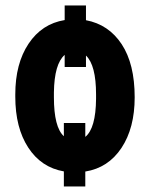

<svg xmlns="http://www.w3.org/2000/svg" viewBox="-20 -607 537 687"><path d="M34.7 -269Q34.7 -379.4 82.3 -450.7Q129.9 -522 211.4 -535.2V-587.4H287.6V-534.7Q368.7 -519.5 415.3 -449Q461.9 -378.4 461.9 -258.8Q461.9 -148.9 414.6 -77.6Q367.2 -6.3 285.2 6.8V60.1H208.5V6.3Q127.4 -7.8 81.1 -78.9Q34.7 -149.9 34.7 -261.2ZM285.2 -117.2Q322.8 -147.9 323.7 -253.4V-269Q323.7 -374 287.6 -408.2V-367.2H211.4V-410.6Q174.3 -378.4 172.9 -276.4V-258.8Q172.9 -151.9 208.5 -119.6V-167H285.2Z"/></svg>

Font: Roboto Condensed
Style: Bold
Weight: 700
Designer: Google
Version: Version 2.134; 2016